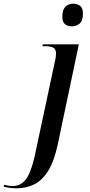

<svg xmlns="http://www.w3.org/2000/svg" viewBox="-160 -775 484 1035"><path d="M228 -633Q205 -633 190.5 -644.5Q176 -656 176 -686Q176 -722 192.5 -738.5Q209 -755 234 -755Q256 -755 271.5 -743.5Q287 -732 287 -702Q287 -662 269 -647.5Q251 -633 228 -633ZM-71 240Q-90 240 -108.5 237.5Q-127 235 -140 231L-138 221Q-130 223 -116.5 225.5Q-103 228 -92 228Q-41 228 -12.5 180Q16 132 38 15L138 -453Q142 -473 142 -485Q142 -511 126.5 -518.5Q111 -526 83 -526H69L71 -536H265L151 5Q132 94 100 145.5Q68 197 25 218.5Q-18 240 -71 240Z"/></svg>

Font: Noto Serif Display Medium
Style: Italic
Weight: 500
Italic angle: -12°
Designer: Monotype Design Team
Foundry: Monotype Imaging Inc.
Version: Version 2.009